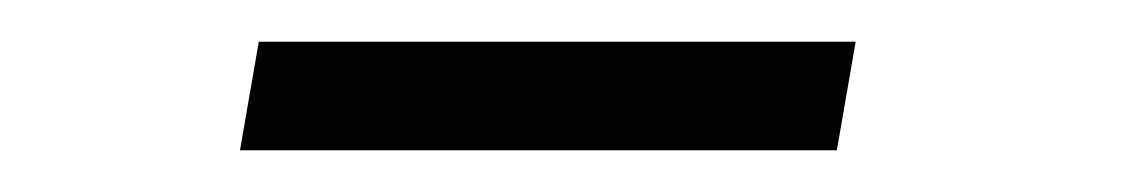

<svg xmlns="http://www.w3.org/2000/svg" viewBox="-20 -285 540 92"><path d="M104 -265H390L381 -213H95Z"/></svg>

Font: Lekton
Style: Italic
Weight: 400
Italic angle: -9.3°
Designer: Paolo Mazzetti, Luciano Perondi, Raffaele Flato, Elena Papassissa, Emilio Macchia, Michela Povoleri, Tobias Seemiller, R
Version: Version 3.000